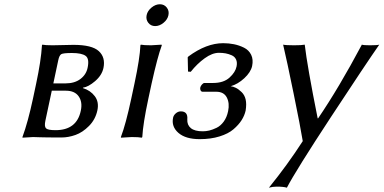

<svg xmlns="http://www.w3.org/2000/svg" viewBox="-20 -641 1794 898"><path d="M229.5 -251H286.6Q328.6 -251 355.7 -271.2Q382.8 -291.5 389.6 -323.2Q398.9 -366.2 380.6 -379.6Q362.3 -393.1 316.4 -393.1Q275.9 -393.1 266.6 -387.7Q257.3 -382.3 252.4 -358.9ZM222.2 -216.8 192.4 -77.1Q186.5 -49.8 195.1 -41Q203.6 -32.2 239.7 -32.2Q338.9 -32.2 357.9 -123Q366.7 -163.6 348.1 -190.2Q329.6 -216.8 288.1 -216.8ZM134.8 0 85.4 2.9 85 0Q110.4 -68.8 134.3 -180.2L148.9 -249Q171.9 -356.4 176.3 -429.2L177.7 -432.1Q191.4 -429.2 226.1 -429.2Q245.1 -429.2 274.9 -430.2Q304.7 -431.2 323.7 -431.2Q410.2 -431.2 442.1 -401.9Q474.1 -372.6 463.9 -323.2Q456.5 -288.6 424.8 -261.5Q393.1 -234.4 368.2 -231L367.7 -229Q402.8 -218.3 423.3 -191.2Q443.8 -164.1 435.5 -125Q426.3 -82 396.2 -51.8Q366.2 -21.5 333 -9.8Q299.8 2 267.6 2Q194.8 2 167.5 1Q140.1 0 134.8 0Z M608.9 -250Q634.3 -369.1 636.7 -429.2L638.7 -432.1Q652.3 -429.2 687 -429.2Q687 -429.2 735.4 -432.1L736.8 -429.2Q716.8 -375.5 689 -250L673.8 -179.2Q648.9 -63 645.5 0L643.1 2.9Q629.4 0 595.7 0Q595.7 0 545.9 2.9L545.4 0Q568.4 -60.1 593.8 -179.2ZM673.6 -534.4Q661.6 -549.8 665.8 -570.1Q669.9 -590.3 688.7 -605.7Q707.5 -621.1 727.8 -621.1Q748 -621.1 760 -605.7Q772 -590.3 767.8 -570.1Q763.7 -549.8 744.9 -534.4Q726.1 -519 705.8 -519Q685.5 -519 673.6 -534.4Z M1003.9 -394Q972.7 -394 937.3 -368.4Q901.9 -342.8 872.1 -305.2L859.4 -306.2L857.9 -373L861.3 -377Q945.3 -439 1023.9 -439Q1050.3 -439 1074.5 -434.1Q1098.6 -429.2 1121.3 -418Q1144 -406.7 1154.8 -384.5Q1165.5 -362.3 1159.2 -332Q1152.8 -303.2 1122.6 -275.1Q1092.3 -247.1 1059.1 -237.8Q1070.3 -236.3 1083 -230.2Q1095.7 -224.1 1109.9 -210.4Q1124 -196.8 1128.9 -175.8Q1133.8 -154.8 1128.9 -124Q1124 -101.1 1110.1 -79.1Q1096.2 -57.1 1072 -36.4Q1047.9 -15.6 1006.8 -2.9Q965.8 9.8 914.1 9.8Q848.1 9.8 814.5 -19.5Q780.8 -48.8 789.6 -90.8Q792 -102.1 802.5 -111.1Q813 -120.1 825.7 -120.1Q859.4 -120.1 856 -83Q854.5 -56.6 872.6 -41.7Q890.6 -26.9 928.2 -26.9Q943.4 -26.9 958.7 -30.5Q974.1 -34.2 992.9 -43.2Q1011.7 -52.2 1026.4 -72.3Q1041 -92.3 1046.9 -121.1Q1054.7 -158.2 1040.8 -185.1Q1026.9 -211.9 991.7 -211.9H927.7Q921.4 -211.9 918.2 -218.3Q915 -224.6 916.7 -231.9Q918.5 -239.3 924.8 -246.1Q931.2 -252.9 936 -252.9H976.1Q1025.9 -252.9 1053.5 -278.1Q1081.1 -303.2 1086.4 -330.1Q1090.3 -349.1 1084.2 -362.5Q1078.1 -376 1064 -382.3Q1049.8 -388.7 1035.2 -391.4Q1020.5 -394 1003.9 -394Z M1304.2 -432.1Q1317.4 -429.2 1355.5 -429.2Q1391.6 -429.2 1405.3 -432.1Q1417 -331.1 1465.8 -87.4H1467.8Q1564.9 -230 1672.4 -432.1Q1681.6 -429.2 1710.4 -429.2Q1743.7 -429.2 1753.9 -432.1Q1692.4 -344.2 1528.1 -94Q1363.8 156.2 1321.8 236.8Q1306.2 231.9 1273.9 231.9Q1255.4 231.9 1237.8 236.8Q1325.2 128.9 1396 19Q1385.3 -47.4 1353.5 -202.6Q1321.8 -357.9 1304.2 -432.1Z"/></svg>

Font: Linux Biolinum O
Style: Italic
Weight: 400
Italic angle: -12°
Designer: Philipp H. Poll
Foundry: Philipp H. Poll
Version: Version 1.1.3